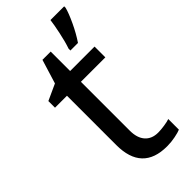

<svg xmlns="http://www.w3.org/2000/svg" viewBox="-247 -805 860 860"><g transform="rotate(-45 183.0 -375.0)"><path d="M264.2 -62Q281.2 -62 304.2 -65.4Q327.1 -68.8 338.9 -73.2V-5.9Q326.7 -0.5 301 4.6Q275.4 9.8 249 9.8Q91.8 9.8 91.8 -155.8V-467.8H16.1V-509.8L92.8 -544.9L127.9 -659.2H180.2V-536.1H335V-467.8H180.2V-158.2Q180.2 -111.8 202.4 -86.9Q224.6 -62 264.2 -62ZM246.1 -611.8Q257.3 -644 266.8 -689.5Q276.4 -734.9 279.3 -759.8H366.2V-751Q359.9 -725.1 338.9 -680.2Q317.9 -635.3 293.9 -600.1H246.1Z"/></g></svg>

Font: NotoPenekeko
Style: Regular
Weight: 400
Designer: Monotype Design team
Foundry: Monotype Imaging Inc.
Version: Version 1.04